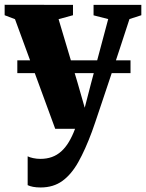

<svg xmlns="http://www.w3.org/2000/svg" viewBox="-27 -554 628 826"><path d="M147.5 252.5Q129.5 252.5 115.2 249.8Q101 247 92 242.5V118.5Q100.5 123 115.5 126.2Q130.5 129.5 146.5 129.5Q174 129.5 196.2 121.5Q218.5 113.5 236.8 97Q255 80.5 269.5 56.2Q284 32 296 0H210.5L37.5 -471.5L-7 -488.5V-533.5L287 -533V-488.5L225 -471.5L307 -197L337.5 -90.5L364 -193L438.5 -472L375.5 -488V-533H581V-488.5L530 -472Q511.5 -415.5 490.5 -351.2Q469.5 -287 448.8 -225Q428 -163 410.8 -111.5Q393.5 -60 382.2 -26.5Q371 7 368.5 12.5Q340 89.5 310 143Q280 196.5 241.2 224.5Q202.5 252.5 147.5 252.5ZM534.5 -294.5V-239.5H47.5V-294.5Z"/></svg>

Font: Merriweather 72pt Black
Style: Regular
Weight: 900
Version: Version 2.100